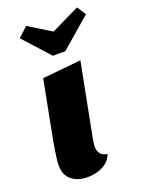

<svg xmlns="http://www.w3.org/2000/svg" viewBox="-150 -850 704 940"><g transform="rotate(-20 202.0 -379.5)"><path d="M139 20Q90 20 57.5 -5.5Q25 -31 25 -83Q25 -102 29.5 -133Q34 -164 40 -198.5Q46 -233 52.5 -264Q59 -295 62 -314L100 -510L301 -530L227 -149Q226 -141 224 -129Q222 -117 222 -107Q222 -88 233 -72Q244 -56 269 -54Q261 -29 241 -12.5Q221 4 194 12Q167 20 139 20ZM182 -597 59 -733 109 -779 226 -707 374 -779 404 -733 247 -597Z"/></g></svg>

Font: Sansita Swashed Light ExtraBold
Style: Regular
Weight: 800
Version: Version 1.003